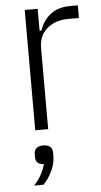

<svg xmlns="http://www.w3.org/2000/svg" viewBox="-54 -546 430 814"><g transform="rotate(-5 161.5 -139.5)"><path d="M83 0V-512H138V-419H146Q160 -462 193 -487Q226 -512 277 -512H309V-458H263Q208 -458 173 -428Q138 -398 138 -345V0ZM111 67Q131 67 140.5 76Q150 85 150 100V115Q150 147 135 178.5Q120 210 98 233H58Q79 210 90.5 188Q102 166 107 146Q88 145 80 136.5Q72 128 72 114V100Q72 85 81.5 76Q91 67 111 67Z"/></g></svg>

Font: IBM Plex Sans Cond Light
Style: Regular
Weight: 300
Width: 3
Designer: Mike Abbink, Paul van der Laan, Pieter van Rosmalen
Foundry: Bold Monday
Version: Version 1.3